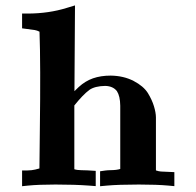

<svg xmlns="http://www.w3.org/2000/svg" viewBox="-20 -669 707 692"><path d="M59.6 -566.9 105.3 -560.7C110.9 -559.8 116.6 -557.8 122.4 -554.8C125.3 -476.2 125.7 -358.3 123.6 -201.2C122.7 -133.3 122.2 -86.9 122.1 -61.9C120 -61.1 114.9 -59.8 106.9 -57.9C98.9 -55.9 89.6 -54.9 79.1 -54.7H59.6V2.1L81.1 -0.1C105.8 -2.6 138.7 -3.8 179.8 -3.9C226.9 -3.9 267.2 -2.6 300.7 -0.1L325 1.8V-53.2C301.7 -54.8 284.6 -55.6 273.7 -55.6C263.2 -55.7 254.6 -56.8 247.9 -59.1V-288.9C268.5 -314.6 286.5 -333.3 301.9 -344.8C315.2 -354.2 334.4 -359 359.5 -359.4C378.2 -358.8 392.2 -352.5 401.4 -340.5C409.1 -328.6 413.1 -311.1 413.4 -288.1V-60.1C405.2 -57.3 393.6 -55.8 378.4 -55.7C371.9 -55.6 365.6 -55.2 359.4 -54.4L340.7 -51.7V2.2L365.4 -0.1C392.9 -2.6 431.3 -3.8 480.6 -3.9C524.3 -3.9 559.7 -2.6 587 -0.1L608.4 1.9V-48.6C581.9 -49.7 565.9 -50.4 560.2 -50.8C554.6 -51.2 548.5 -52.5 542 -54.8V-245.9C541.9 -257.4 539.5 -270.7 534.9 -286C530.3 -301.3 523 -317.1 513.1 -333.4C502.4 -350.4 485.2 -364.9 461.8 -377.1C437.6 -389.7 409.9 -396.1 378.7 -396.5C355 -396.5 333.8 -393.2 315.1 -386.7C296.4 -380.1 279.4 -369.7 263.9 -355.5C258.4 -350.3 253.3 -345.4 248.3 -340.5L250.3 -649.5L220.5 -640.5C177.6 -627.1 130.8 -620.3 80.1 -620.1H59.6Z"/></svg>

Font: Bentham
Style: Bold
Weight: 700
Version: Version 002.001